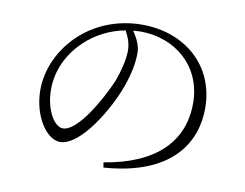

<svg xmlns="http://www.w3.org/2000/svg" viewBox="-76 -796 1151 901"><g transform="rotate(10 500.0 -345.0)"><path d="M495 -656 530 -658C696 -658 831 -545 831 -369C831 -185 708 -63 465 -23L469 1C793 -22 891 -194 891 -355C891 -561 734 -691 533 -691C429 -691 326 -657 244 -584C162 -510 114 -409 114 -307C114 -184 182 -82 247 -82C344 -82 461 -279 502 -397C522 -454 533 -508 533 -555C533 -592 516 -624 495 -656ZM460 -651C476 -620 487 -594 487 -558C487 -514 471 -455 454 -409C410 -308 318 -147 249 -147C209 -147 163 -219 163 -319C163 -408 203 -491 268 -553C320 -604 389 -638 460 -651Z"/></g></svg>

Font: Noto Serif TC Light
Style: Regular
Weight: 300
Designer: Ryoko NISHIZUKA 西塚涼子 (kana & ideographs); Frank Grießhammer (Latin, Greek & Cyrillic); Wenlong ZHANG 张文龙 (bopomofo); San
Foundry: Adobe
Version: Version 2.001;hotconv 1.1.0;makeotfexe 2.6.0